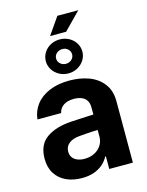

<svg xmlns="http://www.w3.org/2000/svg" viewBox="-133 -986 824 1077"><g transform="rotate(-15 278.5 -447.5)"><path d="M298.9 -225.3 252.1 -221.4Q213.5 -218 191.6 -200.2Q169.6 -182.4 169.6 -152.6Q169.6 -133 179.7 -119.1Q189.7 -105.2 207.9 -98Q226.1 -90.7 248.9 -90.7Q281.5 -90.7 307 -103.8Q332.5 -116.9 346.7 -139.5Q361 -162.1 361 -189.6L359.9 -360.7Q359.9 -383.3 350.3 -399.2Q340.7 -415.1 321.6 -423.2Q302.5 -431.3 275.7 -431.3Q239.5 -431.3 216.4 -415.9Q193.4 -400.5 187.5 -372.7H49.9Q54.6 -419.5 82.7 -456.9Q110.8 -494.3 160.9 -515.7Q210.9 -537.1 279.1 -537.1Q341 -537.1 391.6 -518.2Q442.1 -499.3 473.2 -458.9Q504.3 -418.5 504.3 -357.3V0H367.1V-73.4H363.2Q350.1 -48.4 328.7 -30Q307.3 -11.5 277.1 -0.8Q246.8 9.9 207.7 9.9Q156.4 9.9 116.8 -8.2Q77.1 -26.4 54.3 -62.1Q31.5 -97.8 31.5 -148.2Q31.5 -231.2 86.2 -268.7Q140.9 -306.3 228.5 -311.6Q243.2 -313.1 318.9 -316.4L366.9 -318.3L367.8 -229Q348 -228.4 298.9 -225.3ZM308.3 -905.3H429.8L332.7 -806.1H239.4ZM179.7 -675.5Q179.7 -702.4 193.9 -725.2Q208.1 -748 232.4 -761Q256.8 -774 285.8 -774Q314.8 -774 339.1 -761Q363.4 -748 377.7 -725.2Q391.9 -702.4 391.9 -675.5Q391.9 -649 377.7 -626.4Q363.4 -603.8 339.1 -590.4Q314.8 -576.9 285.8 -576.9Q256.8 -576.9 232.4 -590.4Q208.1 -603.8 193.9 -626.4Q179.7 -649 179.7 -675.5ZM332.3 -675.5Q332.3 -693.2 318.9 -705.8Q305.6 -718.4 285.8 -717.8Q266.9 -717.8 253.1 -705.5Q239.3 -693.2 239.3 -675.5Q239.3 -657.6 252.8 -645Q266.4 -632.5 285.8 -632.5Q305.6 -633 318.9 -645.3Q332.3 -657.6 332.3 -675.5Z"/></g></svg>

Font: Pretendard JP Variable
Style: Regular
Weight: 400
Designer: Base glyphs from Inter by Rasmus Andersson; Hangul glyphs from Noto Sans CJK(Source Han Sans) by Jang Soo-young and Kang
Foundry: Kil Hyung-jin
Version: Version 1.307;Glyphs 3.2 (3192)